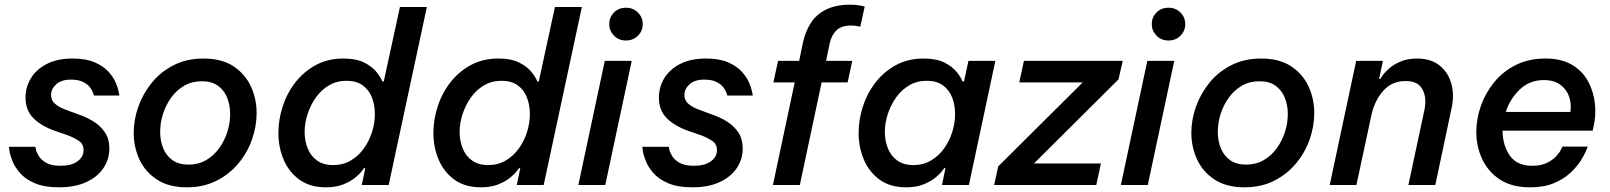

<svg xmlns="http://www.w3.org/2000/svg" viewBox="-20 -790 6875 820"><path d="M232 10Q169 10 128.5 -7.5Q88 -25 65.5 -51Q43 -77 33 -102.5Q23 -128 20.5 -145.5Q18 -163 18 -163H131Q131 -163 133.5 -151Q136 -139 146 -123Q156 -107 177.5 -94.5Q199 -82 239 -82Q285 -82 311 -101Q337 -120 337 -149Q337 -175 316.5 -188.5Q296 -202 270 -212L212 -232Q154 -253 121.5 -286.5Q89 -320 89 -373Q89 -417 111.5 -455Q134 -493 179 -516.5Q224 -540 290 -540Q347 -540 384 -524Q421 -508 442.5 -484.5Q464 -461 474 -437.5Q484 -414 487 -398Q490 -382 490 -382H381Q381 -382 378 -392Q375 -402 365.5 -415.5Q356 -429 336 -439.5Q316 -450 283 -450Q242 -450 220 -430Q198 -410 198 -384Q198 -362 213.5 -348Q229 -334 254 -324L313 -302Q344 -292 375 -274Q406 -256 426.5 -227Q447 -198 447 -155Q447 -110 422 -72.5Q397 -35 349 -12.5Q301 10 232 10Z M778 10Q701 10 650.5 -23Q600 -56 575.5 -109Q551 -162 551 -223Q551 -279 571 -335Q591 -391 629 -437.5Q667 -484 722.5 -512Q778 -540 849 -540Q927 -540 977 -507Q1027 -474 1051.5 -421Q1076 -368 1076 -307Q1076 -251 1056.5 -195Q1037 -139 998.5 -92.5Q960 -46 904.5 -18Q849 10 778 10ZM785 -87Q827 -87 860 -106Q893 -125 916 -157Q939 -189 951 -227Q963 -265 963 -303Q963 -341 950 -373Q937 -405 910.5 -424Q884 -443 842 -443Q800 -443 767 -424Q734 -405 711 -373Q688 -341 676 -303Q664 -265 664 -227Q664 -189 677 -157Q690 -125 716.5 -106Q743 -87 785 -87Z M1372 10Q1304 10 1259 -22.5Q1214 -55 1191.5 -108Q1169 -161 1169 -222Q1169 -278 1187 -334.5Q1205 -391 1241 -437.5Q1277 -484 1328.5 -512Q1380 -540 1447 -540Q1501 -540 1535 -523Q1569 -506 1587.5 -483Q1606 -460 1613 -442H1619L1688 -760H1803L1640 0H1525L1540 -72H1535Q1535 -72 1525.5 -59.5Q1516 -47 1496.5 -31Q1477 -15 1446 -2.5Q1415 10 1372 10ZM1403 -85Q1445 -85 1478 -104.5Q1511 -124 1534 -156Q1557 -188 1569 -226.5Q1581 -265 1581 -303Q1581 -341 1568.5 -373.5Q1556 -406 1529 -425.5Q1502 -445 1460 -445Q1418 -445 1385 -425.5Q1352 -406 1329 -373.5Q1306 -341 1293.5 -302.5Q1281 -264 1281 -227Q1281 -189 1294 -156.5Q1307 -124 1334 -104.5Q1361 -85 1403 -85Z M2034 10Q1966 10 1921 -22.5Q1876 -55 1853.5 -108Q1831 -161 1831 -222Q1831 -278 1849 -334.5Q1867 -391 1903 -437.5Q1939 -484 1990.5 -512Q2042 -540 2109 -540Q2163 -540 2197 -523Q2231 -506 2249.5 -483Q2268 -460 2275 -442H2281L2350 -760H2465L2302 0H2187L2202 -72H2197Q2197 -72 2187.5 -59.5Q2178 -47 2158.5 -31Q2139 -15 2108 -2.5Q2077 10 2034 10ZM2065 -85Q2107 -85 2140 -104.5Q2173 -124 2196 -156Q2219 -188 2231 -226.5Q2243 -265 2243 -303Q2243 -341 2230.5 -373.5Q2218 -406 2191 -425.5Q2164 -445 2122 -445Q2080 -445 2047 -425.5Q2014 -406 1991 -373.5Q1968 -341 1955.5 -302.5Q1943 -264 1943 -227Q1943 -189 1956 -156.5Q1969 -124 1996 -104.5Q2023 -85 2065 -85Z M2654 -617Q2622 -617 2602 -638Q2582 -659 2582 -687Q2582 -716 2602 -736.5Q2622 -757 2654 -757Q2684 -757 2704.5 -736.5Q2725 -716 2725 -687Q2725 -658 2704.5 -637.5Q2684 -617 2654 -617ZM2450 0 2563 -530H2678L2565 0Z M2937 10Q2874 10 2833.5 -7.5Q2793 -25 2770.5 -51Q2748 -77 2738 -102.5Q2728 -128 2725.5 -145.5Q2723 -163 2723 -163H2836Q2836 -163 2838.5 -151Q2841 -139 2851 -123Q2861 -107 2882.5 -94.5Q2904 -82 2944 -82Q2990 -82 3016 -101Q3042 -120 3042 -149Q3042 -175 3021.5 -188.5Q3001 -202 2975 -212L2917 -232Q2859 -253 2826.5 -286.5Q2794 -320 2794 -373Q2794 -417 2816.5 -455Q2839 -493 2884 -516.5Q2929 -540 2995 -540Q3052 -540 3089 -524Q3126 -508 3147.5 -484.5Q3169 -461 3179 -437.5Q3189 -414 3192 -398Q3195 -382 3195 -382H3086Q3086 -382 3083 -392Q3080 -402 3070.5 -415.5Q3061 -429 3041 -439.5Q3021 -450 2988 -450Q2947 -450 2925 -430Q2903 -410 2903 -384Q2903 -362 2918.5 -348Q2934 -334 2959 -324L3018 -302Q3049 -292 3080 -274Q3111 -256 3131.5 -227Q3152 -198 3152 -155Q3152 -110 3127 -72.5Q3102 -35 3054 -12.5Q3006 10 2937 10Z M3281 0 3374 -438H3283L3303 -530H3393L3410 -611Q3420 -656 3443 -692Q3466 -728 3507.5 -749Q3549 -770 3612 -770Q3637 -770 3655 -766Q3673 -762 3673 -762L3654 -676Q3654 -676 3641 -678.5Q3628 -681 3615 -681Q3574 -681 3553 -661Q3532 -641 3524 -607L3508 -530H3620L3600 -438H3489L3396 0Z M3925 -540Q3979 -540 4013 -523Q4047 -506 4065.5 -483Q4084 -460 4091 -442H4097L4116 -530H4231L4118 0H4003L4018 -72H4013Q4013 -72 4003.5 -59.5Q3994 -47 3974.5 -31Q3955 -15 3924 -2.5Q3893 10 3850 10Q3782 10 3737 -22.5Q3692 -55 3669.5 -108Q3647 -161 3647 -222Q3647 -278 3665 -334.5Q3683 -391 3719 -437.5Q3755 -484 3806.5 -512Q3858 -540 3925 -540ZM3938 -445Q3896 -445 3863 -425.5Q3830 -406 3807 -373.5Q3784 -341 3771.5 -302.5Q3759 -264 3759 -227Q3759 -189 3772 -156.5Q3785 -124 3812 -104.5Q3839 -85 3881 -85Q3923 -85 3956 -104.5Q3989 -124 4012 -156Q4035 -188 4047 -226.5Q4059 -265 4059 -303Q4059 -341 4046.5 -373.5Q4034 -406 4007 -425.5Q3980 -445 3938 -445Z M4226 0 4243 -79 4604 -438H4333L4353 -530H4775L4757 -451L4396 -92H4682L4662 0Z M4971 -617Q4939 -617 4919 -638Q4899 -659 4899 -687Q4899 -716 4919 -736.5Q4939 -757 4971 -757Q5001 -757 5021.5 -736.5Q5042 -716 5042 -687Q5042 -658 5021.5 -637.5Q5001 -617 4971 -617ZM4767 0 4880 -530H4995L4882 0Z M5295 10Q5218 10 5167.5 -23Q5117 -56 5092.5 -109Q5068 -162 5068 -223Q5068 -279 5088 -335Q5108 -391 5146 -437.5Q5184 -484 5239.5 -512Q5295 -540 5366 -540Q5444 -540 5494 -507Q5544 -474 5568.5 -421Q5593 -368 5593 -307Q5593 -251 5573.5 -195Q5554 -139 5515.5 -92.5Q5477 -46 5421.5 -18Q5366 10 5295 10ZM5302 -87Q5344 -87 5377 -106Q5410 -125 5433 -157Q5456 -189 5468 -227Q5480 -265 5480 -303Q5480 -341 5467 -373Q5454 -405 5427.5 -424Q5401 -443 5359 -443Q5317 -443 5284 -424Q5251 -405 5228 -373Q5205 -341 5193 -303Q5181 -265 5181 -227Q5181 -189 5194 -157Q5207 -125 5233.5 -106Q5260 -87 5302 -87Z M5659 0 5772 -530H5886L5870 -453H5875Q5875 -453 5884 -466.5Q5893 -480 5912 -497Q5931 -514 5961 -527Q5991 -540 6032 -540Q6091 -540 6128 -510.5Q6165 -481 6178.5 -432.5Q6192 -384 6179 -326L6110 0H5995L6064 -323Q6074 -373 6055 -408.5Q6036 -444 5984 -444Q5924 -444 5887 -401.5Q5850 -359 5837 -298L5773 0Z M6516 10Q6436 10 6385.5 -23.5Q6335 -57 6310 -111Q6285 -165 6285 -226Q6285 -282 6304.5 -337.5Q6324 -393 6361.5 -439Q6399 -485 6454 -512.5Q6509 -540 6580 -540Q6649 -540 6694 -513Q6739 -486 6762.5 -442.5Q6786 -399 6791.5 -348Q6797 -297 6786 -250L6782 -232H6397Q6398 -168 6428.5 -125Q6459 -82 6524 -82Q6562 -82 6587 -94.5Q6612 -107 6626.5 -123Q6641 -139 6647 -151.5Q6653 -164 6653 -164H6761Q6761 -164 6754 -146.5Q6747 -129 6730.5 -103Q6714 -77 6686 -51Q6658 -25 6616 -7.5Q6574 10 6516 10ZM6411 -312H6687Q6692 -346 6681.5 -377Q6671 -408 6644 -428Q6617 -448 6574 -448Q6513 -448 6471 -408Q6429 -368 6411 -312Z"/></svg>

Font: Be Vietnam Pro Medium
Style: Italic
Weight: 500
Italic angle: -12°
Designer: Lam Bao, Tony Le, Vietanh Nguyen
Foundry: Yellow Type Foundry
Version: Version 1.002; ttfautohint (v1.8.3)